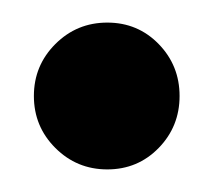

<svg xmlns="http://www.w3.org/2000/svg" viewBox="-20 -444 189 170"><path d="M29 -313Q10 -332 10 -359Q10 -386 29 -405Q48 -424 75 -424Q102 -424 120.5 -405Q139 -386 139 -359Q139 -332 120.5 -313Q102 -294 75 -294Q48 -294 29 -313Z"/></svg>

Font: Bukvitsa
Style: Regular
Weight: 500
Foundry: Ponomar Technologies, Inc.
Version: Version 1.1